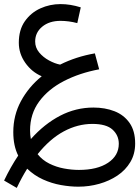

<svg xmlns="http://www.w3.org/2000/svg" viewBox="-55 -519 681 939"><path d="M27 400 -35 364Q-3 297 34 242Q22 218 16 189.5Q10 161 10 127Q10 45 47.5 -24.5Q85 -94 149 -146Q100 -167 68.5 -212Q37 -257 37 -310Q37 -373 66.5 -415Q96 -457 142.5 -478Q189 -499 241 -499Q289 -499 340 -483L323 -406Q281 -417 241 -417Q186 -417 151.5 -388.5Q117 -360 117 -316Q117 -286 136.5 -262.5Q156 -239 184.5 -223.5Q213 -208 239 -203Q317 -242 409 -258L430 -180Q334 -162 257.5 -122.5Q181 -83 136.5 -22.5Q92 38 92 119Q92 141 96 161Q162 87 239 47Q316 7 402 7Q459 7 505 25Q551 43 578.5 82Q606 121 606 183Q606 234 582.5 273.5Q559 313 519.5 339.5Q480 366 430.5 380Q381 394 328 394Q288 394 243 386Q198 378 155 358.5Q112 339 78 306Q51 349 27 400ZM397 87Q325 87 257 123.5Q189 160 129 235Q152 264 186 281Q220 298 258 305Q296 312 331 312Q421 312 473.5 277Q526 242 526 184Q526 143 495.5 115Q465 87 397 87Z"/></svg>

Font: Go Noto Kurrent-Regular
Style: Regular
Weight: 400
Designer: Monotype Design Team
Foundry: Monotype Imaging Inc.
Version: Version 2.012; ttfautohint (v1.8.4.7-5d5b)